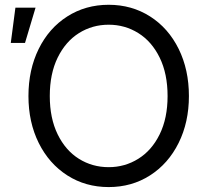

<svg xmlns="http://www.w3.org/2000/svg" viewBox="-20 -759 842 791"><path d="M97.2 -363.3Q97.2 -471.7 139.4 -557.4Q181.6 -643.1 257.1 -691.2Q332.5 -739.3 427.7 -739.3Q522.9 -739.3 598.4 -691.2Q673.8 -643.1 716.1 -557.4Q758.3 -471.7 758.3 -363.3Q758.3 -255.4 715.8 -169.9Q673.3 -84.5 598.1 -36.4Q522.9 11.7 427.7 11.7Q332.5 11.7 257.3 -36.4Q182.1 -84.5 139.6 -169.9Q97.2 -255.4 97.2 -363.3ZM670.4 -363.3Q670.4 -455.1 637.9 -521.5Q605.5 -587.9 550 -622.6Q494.6 -657.2 427.7 -657.2Q360.4 -657.2 305.2 -622.6Q250 -587.9 217.5 -521.5Q185.1 -455.1 185.1 -363.3Q185.1 -272 217.5 -205.6Q250 -139.2 305.2 -104.7Q360.4 -70.3 427.7 -70.3Q494.6 -70.3 550 -105Q605.5 -139.6 637.9 -205.8Q670.4 -272 670.4 -363.3ZM43.5 -727.5H126.5L83 -582H24.4Z"/></svg>

Font: Intratopia Thin
Style: Regular
Weight: 100
Designer: Rasmus Andersson
Foundry: rsms
Version: Version 3.000;Glyphs 3.2.3 (3260)